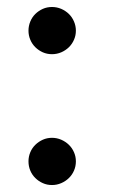

<svg xmlns="http://www.w3.org/2000/svg" viewBox="-20 -514 320 546"><path d="M195.8 -55.2Q195.8 -41 190.4 -28.8Q185.1 -16.6 175.8 -7.6Q166.5 1.5 154.1 6.8Q141.6 12.2 127.9 12.2Q113.8 12.2 101.8 6.8Q89.8 1.5 80.6 -7.6Q71.3 -16.6 66.2 -28.8Q61 -41 61 -55.2Q61 -68.8 66.2 -81.1Q71.3 -93.3 80.6 -102.3Q89.8 -111.3 101.8 -116.7Q113.8 -122.1 127.9 -122.1Q141.6 -122.1 154.1 -116.7Q166.5 -111.3 175.8 -102.3Q185.1 -93.3 190.4 -81.1Q195.8 -68.8 195.8 -55.2ZM195.8 -426.8Q195.8 -413.1 190.4 -400.9Q185.1 -388.7 175.8 -379.6Q166.5 -370.6 154.1 -365.2Q141.6 -359.9 127.9 -359.9Q113.8 -359.9 101.8 -365.2Q89.8 -370.6 80.6 -379.6Q71.3 -388.7 66.2 -400.9Q61 -413.1 61 -426.8Q61 -440.4 66.2 -452.9Q71.3 -465.3 80.6 -474.4Q89.8 -483.4 101.8 -488.8Q113.8 -494.1 127.9 -494.1Q141.6 -494.1 154.1 -488.8Q166.5 -483.4 175.8 -474.4Q185.1 -465.3 190.4 -452.9Q195.8 -440.4 195.8 -426.8Z"/></svg>

Font: BabelStone Ogham Pictish
Style: Italic
Weight: 400
Italic angle: -30°
Designer: Andrew West
Foundry: BabelStone
Version: Version 1.02 March 14, 2022